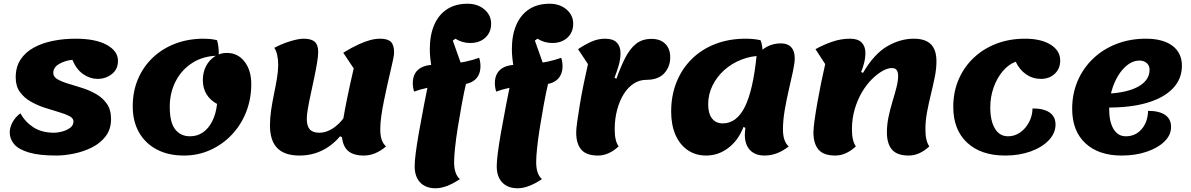

<svg xmlns="http://www.w3.org/2000/svg" viewBox="-20 -807 6373 1027"><path d="M281 25Q189 25 134 8.5Q79 -8 55.5 -36Q32 -64 32 -99Q32 -124 46.5 -152Q61 -180 89 -201Q115 -154 159.5 -125.5Q204 -97 270 -97Q287 -97 311 -103Q335 -109 354 -122.5Q373 -136 373 -157Q373 -175 350.5 -186.5Q328 -198 293 -208Q258 -218 218.5 -231Q179 -244 144 -264Q109 -284 86.5 -315Q64 -346 64 -393Q64 -449 90 -488.5Q116 -528 161 -552.5Q206 -577 263.5 -588.5Q321 -600 384 -600Q491 -600 551 -567Q611 -534 611 -482Q611 -436 578 -410.5Q545 -385 502 -385Q462 -385 425.5 -410Q389 -435 367 -487Q328 -483 296.5 -465Q265 -447 265 -417Q265 -396 287.5 -383Q310 -370 345 -359.5Q380 -349 419.5 -336.5Q459 -324 494 -304Q529 -284 551.5 -252Q574 -220 574 -170Q574 -116 545.5 -78.5Q517 -41 472 -18.5Q427 4 376 14.5Q325 25 281 25Z M964 25Q880 25 818.5 -7.5Q757 -40 723.5 -99Q690 -158 690 -238Q690 -318 718 -384Q746 -450 797 -498.5Q848 -547 917.5 -573.5Q987 -600 1070 -600Q1087 -600 1103.5 -598.5Q1120 -597 1141 -592Q1146 -576 1148.5 -554Q1151 -532 1150 -509Q1070 -509 1011 -472Q952 -435 920 -373Q888 -311 888 -236Q888 -151 917.5 -114.5Q947 -78 996 -78Q1035 -78 1065 -98.5Q1095 -119 1115 -158Q1135 -197 1141 -251Q1103 -272 1084 -304Q1065 -336 1065 -379Q1065 -420 1082 -453Q1099 -486 1128.5 -505Q1158 -524 1193 -524Q1252 -524 1288 -477.5Q1324 -431 1324 -357Q1324 -277 1296.5 -207.5Q1269 -138 1219.5 -86Q1170 -34 1104.5 -4.5Q1039 25 964 25Z M1582 25Q1502 25 1463 -15Q1424 -55 1424 -137Q1424 -176 1430.5 -219.5Q1437 -263 1446 -306Q1455 -349 1461.5 -388.5Q1468 -428 1468 -460Q1468 -489 1462.5 -513.5Q1457 -538 1447 -551Q1488 -573 1532.5 -586.5Q1577 -600 1604 -600Q1645 -600 1663.5 -583.5Q1682 -567 1682 -529Q1682 -508 1676 -471.5Q1670 -435 1661 -392Q1652 -349 1642.5 -305.5Q1633 -262 1627 -227Q1621 -192 1621 -172Q1621 -133 1637 -115Q1653 -97 1688 -97Q1730 -97 1772 -128.5Q1814 -160 1839 -210L1854 -51L1799 -78Q1773 -47 1739.5 -23.5Q1706 0 1666.5 12.5Q1627 25 1582 25ZM1926 25Q1865 25 1836.5 -5Q1808 -35 1808 -99Q1808 -121 1815.5 -167Q1823 -213 1837 -282Q1851 -351 1872 -441L1816 -525Q1862 -553 1897 -569Q1932 -585 1960 -592.5Q1988 -600 2013 -600Q2054 -600 2071 -583Q2088 -566 2088 -526Q2088 -514 2082.5 -487.5Q2077 -461 2068.5 -425.5Q2060 -390 2051 -349.5Q2042 -309 2033.5 -267Q2025 -225 2019.5 -186Q2014 -147 2014 -115Q2014 -50 2045 -24Q1988 25 1926 25Z M2310 200Q2257 200 2227.5 169Q2198 138 2198 82Q2198 32 2220.5 -97Q2243 -226 2288 -446Q2284 -472 2281.5 -496.5Q2279 -521 2279 -544Q2279 -619 2302.5 -673.5Q2326 -728 2371 -757.5Q2416 -787 2481 -787Q2535 -787 2571 -756.5Q2607 -726 2607 -680Q2607 -634 2576 -605.5Q2545 -577 2495 -577Q2473 -577 2453 -583Q2433 -589 2416 -600L2402 -590L2477 -379Q2462 -315 2450 -249.5Q2438 -184 2428.5 -124Q2419 -64 2414 -16.5Q2409 31 2409 60Q2409 125 2440 151Q2367 200 2310 200ZM2195 -317Q2188 -340 2188 -362Q2188 -394 2201 -415.5Q2214 -437 2239 -448.5Q2264 -460 2300 -460Q2344 -460 2387.5 -464.5Q2431 -469 2471 -477.5Q2511 -486 2543 -498Q2550 -475 2550 -453Q2550 -422 2537 -400Q2524 -378 2499 -366.5Q2474 -355 2438 -355Q2395 -355 2351 -350.5Q2307 -346 2267 -337.5Q2227 -329 2195 -317Z M2749 200Q2696 200 2666.5 169Q2637 138 2637 82Q2637 32 2659.5 -97Q2682 -226 2727 -446Q2723 -472 2720.5 -496.5Q2718 -521 2718 -544Q2718 -619 2741.5 -673.5Q2765 -728 2810 -757.5Q2855 -787 2920 -787Q2974 -787 3010 -756.5Q3046 -726 3046 -680Q3046 -634 3015 -605.5Q2984 -577 2934 -577Q2912 -577 2892 -583Q2872 -589 2855 -600L2841 -590L2916 -379Q2901 -315 2889 -249.5Q2877 -184 2867.5 -124Q2858 -64 2853 -16.5Q2848 31 2848 60Q2848 125 2879 151Q2806 200 2749 200ZM2634 -317Q2627 -340 2627 -362Q2627 -394 2640 -415.5Q2653 -437 2678 -448.5Q2703 -460 2739 -460Q2783 -460 2826.5 -464.5Q2870 -469 2910 -477.5Q2950 -486 2982 -498Q2989 -475 2989 -453Q2989 -422 2976 -400Q2963 -378 2938 -366.5Q2913 -355 2877 -355Q2834 -355 2790 -350.5Q2746 -346 2706 -337.5Q2666 -329 2634 -317Z M3179 25Q3116 25 3089 -7Q3062 -39 3062 -99Q3062 -117 3067.5 -156.5Q3073 -196 3081.5 -247.5Q3090 -299 3101.5 -355.5Q3113 -412 3125 -464L3072 -544Q3106 -567 3142 -583.5Q3178 -600 3217 -600Q3259 -600 3279 -579.5Q3299 -559 3299 -524Q3299 -490 3289.5 -457.5Q3280 -425 3267 -391L3277 -386Q3300 -450 3324.5 -498Q3349 -546 3382 -572.5Q3415 -599 3465 -599Q3512 -599 3538.5 -572.5Q3565 -546 3565 -501Q3565 -450 3533 -415Q3501 -380 3437 -380Q3401 -380 3370 -360Q3339 -340 3316.5 -304Q3294 -268 3281 -219.5Q3268 -171 3268 -115Q3268 -53 3289 -24Q3236 25 3179 25Z M3757 25Q3701 25 3658.5 -4Q3616 -33 3593 -86Q3570 -139 3570 -210Q3570 -297 3599 -368.5Q3628 -440 3681 -492Q3734 -544 3807 -572Q3880 -600 3969 -600Q4011 -600 4048 -592Q4054 -579 4057 -557Q4060 -535 4060 -509Q4000 -509 3947 -488.5Q3894 -468 3854 -432Q3814 -396 3791 -349Q3768 -302 3768 -249Q3768 -200 3788.5 -173.5Q3809 -147 3846 -147Q3920 -147 3964 -235Q4008 -323 4027 -509Q4054 -543 4086 -559Q4118 -575 4158 -575Q4193 -575 4212 -554.5Q4231 -534 4231 -496Q4231 -470 4221.5 -425.5Q4212 -381 4199.5 -327.5Q4187 -274 4177.5 -218.5Q4168 -163 4168 -115Q4168 -50 4199 -24Q4169 0 4136.5 12.5Q4104 25 4070 25Q4019 25 3991.5 -4.5Q3964 -34 3964 -87Q3964 -95 3965 -104Q3966 -113 3967 -123L3957 -128Q3929 -56 3875.5 -15.5Q3822 25 3757 25Z M4448 25Q4385 25 4358 -7Q4331 -39 4331 -99Q4331 -120 4337 -163.5Q4343 -207 4352.5 -260.5Q4362 -314 4373 -368Q4384 -422 4394 -464L4342 -544Q4383 -567 4430.5 -583.5Q4478 -600 4527 -600Q4569 -600 4589 -579.5Q4609 -559 4609 -524Q4609 -498 4602 -470Q4595 -442 4586 -422L4596 -417Q4655 -518 4725 -559Q4795 -600 4868 -600Q4929 -600 4959 -570.5Q4989 -541 4989 -479Q4989 -439 4980 -394.5Q4971 -350 4959.5 -303Q4948 -256 4939 -209Q4930 -162 4930 -115Q4930 -53 4951 -24Q4898 25 4841 25Q4778 25 4751 -7Q4724 -39 4724 -99Q4724 -141 4733 -183Q4742 -225 4754 -264.5Q4766 -304 4775 -339Q4784 -374 4784 -401Q4784 -421 4776.5 -432Q4769 -443 4750 -443Q4728 -443 4700.5 -427.5Q4673 -412 4644 -383.5Q4615 -355 4591 -314.5Q4567 -274 4552 -223.5Q4537 -173 4537 -115Q4537 -53 4558 -24Q4505 25 4448 25Z M5357 25Q5227 25 5153 -44Q5079 -113 5079 -235Q5079 -315 5107.5 -381.5Q5136 -448 5187.5 -497Q5239 -546 5309 -573Q5379 -600 5463 -600Q5549 -600 5600 -568Q5651 -536 5651 -483Q5651 -440 5622 -412.5Q5593 -385 5547 -385Q5504 -385 5468.5 -409.5Q5433 -434 5413 -477Q5375 -463 5344 -426.5Q5313 -390 5295 -339.5Q5277 -289 5277 -233Q5277 -160 5302 -119Q5327 -78 5372 -78Q5407 -78 5436 -98Q5465 -118 5483.5 -152Q5502 -186 5503 -227Q5563 -227 5594.5 -205Q5626 -183 5626 -141Q5626 -95 5590 -57Q5554 -19 5493 3Q5432 25 5357 25Z M5980 25Q5856 25 5785.5 -41Q5715 -107 5715 -225Q5715 -306 5744.5 -374.5Q5774 -443 5827 -493.5Q5880 -544 5952 -572Q6024 -600 6109 -600Q6201 -600 6251.5 -562Q6302 -524 6302 -455Q6302 -384 6252.5 -333Q6203 -282 6112 -256Q6021 -230 5894 -232L5907 -306Q6014 -312 6071.5 -345.5Q6129 -379 6129 -434Q6129 -456 6114 -469.5Q6099 -483 6075 -483Q6043 -483 6014 -462Q5985 -441 5962 -404Q5939 -367 5926 -320.5Q5913 -274 5913 -223Q5913 -155 5936.5 -116.5Q5960 -78 6002 -78Q6053 -78 6086 -115.5Q6119 -153 6121 -214Q6181 -214 6212.5 -192Q6244 -170 6244 -128Q6244 -85 6209 -50.5Q6174 -16 6114 4.5Q6054 25 5980 25Z"/></svg>

Font: Lemonada
Style: Regular
Weight: 400
Designer: Mohamed Gaber (Arabic), Eduardo Tunni (Latin)
Foundry: Kief Type Foundry
Version: Version 4.005